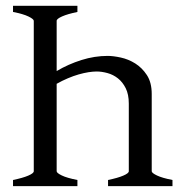

<svg xmlns="http://www.w3.org/2000/svg" viewBox="-20 -635 638 655"><path d="M348.6 0V-21Q381.8 -27.8 400.6 -35.9Q419.4 -43.9 419.4 -50.8V-281.7Q419.4 -313 408.9 -334Q398.4 -355 382.3 -367.7Q366.2 -380.4 346.7 -385.7Q327.1 -391.1 309.6 -391.1Q297.9 -391.1 282 -388.7Q266.1 -386.2 248.3 -381.1Q230.5 -376 211.4 -367.9Q192.4 -359.9 173.3 -349.1V-50.8Q173.3 -44.9 190.9 -36.4Q208.5 -27.8 244.1 -21V0H24.4V-21Q57.6 -27.8 76.4 -35.9Q95.2 -43.9 95.2 -50.8V-564Q95.2 -569.8 77.4 -578.6Q59.6 -587.4 24.4 -594.2V-615.2H244.1V-594.2Q210.9 -587.4 192.1 -579.1Q173.3 -570.8 173.3 -564V-392.6Q212.9 -416 257.8 -430.2Q302.7 -444.3 347.2 -444.3Q366.2 -444.3 392.1 -438.7Q418 -433.1 441.4 -418.5Q464.8 -403.8 481.2 -378.7Q497.6 -353.5 497.6 -314.5V-50.8Q497.6 -44.9 515.4 -36.4Q533.2 -27.8 568.4 -21V0Z"/></svg>

Font: Gentium Plus
Style: Regular
Weight: 400
Designer: J. Victor Gaultney, Annie Olsen, Iska Routamaa
Foundry: SIL International
Version: Version 1.510